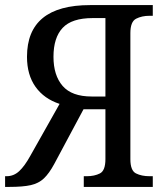

<svg xmlns="http://www.w3.org/2000/svg" viewBox="-23 -734 656 754"><path d="M-3 0V-42H3Q31 -42 52.5 -62Q74 -82 96 -122L211 -326Q150 -346 116.5 -393Q83 -440 83 -511Q83 -714 331 -714H577V-672H564Q534 -672 511.5 -660.5Q489 -649 489 -604V-109Q489 -64 511 -53Q533 -42 564 -42H577V0H306V-42H318Q348 -42 369.5 -53Q391 -64 391 -109V-305H305L190 -90Q170 -53 149.5 -33.5Q129 -14 98 -7Q67 0 14 0ZM337 -355H391V-663H341Q259 -663 223 -624.5Q187 -586 187 -511Q187 -438 223 -396.5Q259 -355 337 -355Z"/></svg>

Font: Noto Serif SemiCondensed
Style: Regular
Weight: 400
Width: 4
Designer: Monotype Design Team
Foundry: Monotype Imaging Inc.
Version: Version 2.013